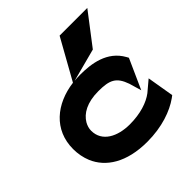

<svg xmlns="http://www.w3.org/2000/svg" viewBox="-184 -809 956 956"><g transform="rotate(-45 294.5 -330.5)"><path d="M155 -226C155 -242 160 -258 168 -272C191 -311 239 -340 320 -340C399 -340 431 -325 455 -257L474 -192L545 -350L539 -361C490 -449 392 -462 314 -462C300 -462 286 -461 273 -460L447 -506L574 -672H379L260 -459C128 -442 27 -360 27 -225C27 -192 33 -160 45 -131C80 -48 168 11 314 11C418 11 501 -19 554 -57L566 -66L542 -208L485 -160C448 -132 389 -112 314 -112C228 -112 155 -149 155 -226Z"/></g></svg>

Font: Charger
Style: Hemi
Weight: 900
Designer: Jasper
Foundry: Cannot Into Space Fonts
Version: Version 0.99